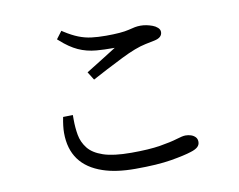

<svg xmlns="http://www.w3.org/2000/svg" viewBox="-78 -817 1156 929"><g transform="rotate(-10 500.0 -352.0)"><path d="M287 -706Q323 -683 353.5 -671Q384 -659 415.5 -655Q447 -651 487 -651Q563 -651 599 -660Q618 -665 631.5 -667.5Q645 -670 659 -670Q687 -670 717 -659Q731 -654 741.5 -644.5Q752 -635 752 -623Q752 -595 712 -587L668 -578Q619 -568 547 -532Q457 -487 393 -452L368 -492Q417 -523 455.5 -546.5Q494 -570 518 -586Q515 -586 512 -586Q465 -586 429 -589Q381 -593 340.5 -611.5Q300 -630 258 -668L250 -675L278 -712ZM262 -279Q262 -239 268.5 -202.5Q275 -166 298.5 -136Q322 -106 372 -89Q422 -72 509.5 -72Q597 -72 651.5 -81Q706 -90 736.5 -99.5Q767 -109 781 -109Q795 -109 807.5 -105Q820 -101 829 -92Q838 -83 838 -68Q838 -53 827 -43Q816 -33 793 -26Q760 -15 692.5 -3.5Q625 8 515 8Q421 8 357 -14Q205 -65 205 -223Q205 -255 214 -300L262 -301Q262 -284 262 -279Z"/></g></svg>

Font: Early Summer Mincho Screen
Style: Regular
Weight: 400
Designer: GuiWonder
Version: Version 1.002